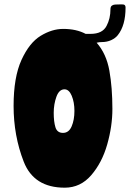

<svg xmlns="http://www.w3.org/2000/svg" viewBox="-20 -848 602 890"><path d="M562 -813Q562 -730 526 -685Q515 -671 495.5 -662Q476 -653 452 -653Q440 -653 428 -650Q473 -599 487 -520.5Q501 -442 501 -343Q501 -263 477 -178.5Q453 -94 403 -36Q353 22 280 22Q137 22 90 -98.5Q43 -219 43 -357Q43 -490 79.5 -570Q116 -650 168.5 -682Q221 -714 273 -714Q334 -714 377 -691H400Q455 -691 474 -728Q492 -762 492 -805Q492 -818 499.5 -822.5Q507 -827 515 -827Q525 -827 535 -827.5Q545 -828 553 -827Q562 -825 562 -813ZM325 -334Q325 -374 312.5 -404Q300 -434 279 -434Q254 -434 241.5 -399.5Q229 -365 229 -325Q229 -284 237 -258Q245 -232 272 -232Q299 -232 312 -262Q325 -292 325 -334Z"/></svg>

Font: Barriecito
Style: Regular
Weight: 400
Designer: Pablo Cosgaya & Sergio Jiménez
Foundry: Pablo Cosgaya & Sergio Jiménez
Version: Version 1.001